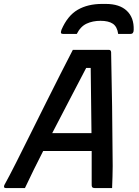

<svg xmlns="http://www.w3.org/2000/svg" viewBox="-37 -958 707 978"><path d="M354 -785H286Q276 -785 274 -789.5Q272 -794 276 -806Q307 -878 358.5 -908Q410 -938 483 -938H502Q572 -938 609 -903Q646 -868 644 -806Q644 -785 627 -785H565Q560 -822 538 -837Q516 -852 475 -852Q435 -852 404 -837.5Q373 -823 354 -785ZM90 0H-6Q-21 0 -15 -15Q10 -60 44.5 -128.5Q79 -197 118.5 -276.5Q158 -356 198 -436Q238 -516 273.5 -586Q309 -656 334 -704H518Q528 -704 529 -692Q532 -564 534 -417.5Q536 -271 537 -112Q537 -85 536 -57Q535 -29 534 0H446Q436 0 432.5 -5Q429 -10 430 -27Q430 -69 430 -109.5Q430 -150 430 -189H183Q159 -142 135.5 -94.5Q112 -47 90 0ZM402 -612Q363 -537 319 -453Q275 -369 229 -280H429Q428 -365 427 -447Q426 -529 425 -612Z"/></svg>

Font: Recursive Sn Lnr St Med
Style: Italic
Weight: 500
Italic angle: -15°
Version: Version 1.079;hotconv 1.0.112;makeotfexe 2.5.65598; ttfautoh